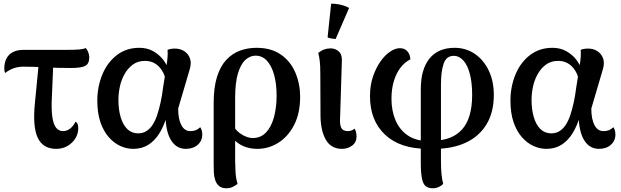

<svg xmlns="http://www.w3.org/2000/svg" viewBox="-20 -783 3323 1028"><path d="M281 14Q210 14 182 -45.5Q154 -105 167 -232L189 -459H266L258 -269Q254 -199 260 -158Q266 -117 280.5 -99Q295 -81 318 -81Q338 -81 355.5 -94.5Q373 -108 384 -131Q392 -128 395.5 -119Q399 -110 399 -97Q399 -67 383.5 -42Q368 -17 341.5 -1.5Q315 14 281 14ZM7 -392Q3 -403 3 -416Q3 -447 14.5 -469.5Q26 -492 49 -504Q72 -516 106 -516H329Q381 -516 404 -518Q427 -520 439 -526Q446 -519 452 -504.5Q458 -490 458 -477Q458 -442 437 -430.5Q416 -419 360 -419Q284 -419 222 -422.5Q160 -426 106 -426Q78 -426 54.5 -418Q31 -410 7 -392Z M693 14Q658 14 624 -1.5Q590 -17 562 -49Q534 -81 517.5 -129.5Q501 -178 501 -244Q501 -318 527.5 -383Q554 -448 605 -487.5Q656 -527 726 -527Q768 -527 800 -509Q832 -491 853.5 -463.5Q875 -436 884 -404L868 -345Q863 -391 833 -424Q803 -457 756 -457Q718 -457 691 -437Q664 -417 646.5 -385.5Q629 -354 621.5 -318Q614 -282 614 -248Q614 -197 626 -156Q638 -115 661.5 -92Q685 -69 720 -69Q745 -69 764.5 -81.5Q784 -94 798 -116Q812 -138 822 -168.5Q832 -199 840 -235.5Q848 -272 853 -313L870 -421Q875 -450 877 -475Q879 -500 877 -516Q883 -519 894.5 -521Q906 -523 916 -523Q946 -523 967.5 -508.5Q989 -494 997.5 -469Q1006 -444 995 -409L934 -202Q934 -145 951 -113Q968 -81 999 -81Q1016 -81 1028.5 -86Q1041 -91 1052 -102Q1063 -86 1063 -63Q1063 -29 1038.5 -7.5Q1014 14 975 14Q926 14 897.5 -29.5Q869 -73 866 -157L871 -155Q857 -107 833 -68.5Q809 -30 774.5 -8Q740 14 693 14Z M1193 225Q1167 225 1153 213Q1139 201 1132.5 182Q1126 163 1125 140Q1124 117 1124 95V-231Q1124 -315 1142 -372Q1160 -429 1192 -463Q1224 -497 1265.5 -512Q1307 -527 1353 -527Q1433 -527 1485 -490Q1537 -453 1562 -393Q1587 -333 1587 -265Q1587 -176 1554.5 -113.5Q1522 -51 1470 -18.5Q1418 14 1358 14Q1295 14 1250 -20Q1205 -54 1171 -110L1205 -159Q1228 -96 1264 -70Q1300 -44 1334 -44Q1376 -44 1404.5 -74Q1433 -104 1447 -156Q1461 -208 1461 -271Q1461 -335 1447.5 -383Q1434 -431 1409 -458Q1384 -485 1348 -485Q1319 -485 1294 -462.5Q1269 -440 1254 -390Q1239 -340 1239 -257V80Q1239 103 1241 138Q1243 173 1252 201Q1245 208 1228.5 216.5Q1212 225 1193 225Z M1811 14Q1752 14 1724 -36Q1696 -86 1696 -166L1695 -391Q1695 -432 1692 -456.5Q1689 -481 1684 -500Q1703 -514 1718 -519Q1733 -524 1751 -524Q1776 -524 1795 -506.5Q1814 -489 1810 -444L1801 -155Q1798 -117 1807 -99Q1816 -81 1842 -81Q1851 -81 1860.5 -84Q1870 -87 1878 -94Q1884 -87 1886.5 -74.5Q1889 -62 1889 -52Q1889 -21 1865.5 -3.5Q1842 14 1811 14ZM1777 -574Q1767 -575 1754 -577Q1741 -579 1734 -583L1753 -763Q1777 -764 1806 -757Q1835 -750 1849 -740Z M2298 225Q2273 225 2259 213.5Q2245 202 2239 172Q2233 142 2233 88V-305Q2233 -412 2279.5 -469.5Q2326 -527 2414 -527Q2474 -527 2521.5 -495Q2569 -463 2596.5 -406Q2624 -349 2624 -275Q2624 -182 2585 -117.5Q2546 -53 2474.5 -19.5Q2403 14 2305 14L2298 -30Q2400 -30 2454 -90Q2508 -150 2508 -275Q2508 -339 2496 -386Q2484 -433 2461.5 -458.5Q2439 -484 2409 -484Q2370 -484 2355.5 -442.5Q2341 -401 2341 -330V77Q2341 121 2344 150.5Q2347 180 2353 201Q2345 211 2329.5 218Q2314 225 2298 225ZM2270 14Q2122 14 2041.5 -62Q1961 -138 1961 -268Q1961 -326 1977 -373Q1993 -420 2017.5 -454.5Q2042 -489 2069.5 -507Q2097 -525 2121 -525Q2146 -525 2161 -508.5Q2176 -492 2177 -465Q2148 -451 2125 -421.5Q2102 -392 2089 -349.5Q2076 -307 2076 -254Q2076 -190 2098 -138.5Q2120 -87 2164 -57.5Q2208 -28 2273 -28Z M2905 14Q2870 14 2836 -1.5Q2802 -17 2774 -49Q2746 -81 2729.5 -129.5Q2713 -178 2713 -244Q2713 -318 2739.5 -383Q2766 -448 2817 -487.5Q2868 -527 2938 -527Q2980 -527 3012 -509Q3044 -491 3065.5 -463.5Q3087 -436 3096 -404L3080 -345Q3075 -391 3045 -424Q3015 -457 2968 -457Q2930 -457 2903 -437Q2876 -417 2858.5 -385.5Q2841 -354 2833.5 -318Q2826 -282 2826 -248Q2826 -197 2838 -156Q2850 -115 2873.5 -92Q2897 -69 2932 -69Q2957 -69 2976.5 -81.5Q2996 -94 3010 -116Q3024 -138 3034 -168.5Q3044 -199 3052 -235.5Q3060 -272 3065 -313L3082 -421Q3087 -450 3089 -475Q3091 -500 3089 -516Q3095 -519 3106.5 -521Q3118 -523 3128 -523Q3158 -523 3179.5 -508.5Q3201 -494 3209.5 -469Q3218 -444 3207 -409L3146 -202Q3146 -145 3163 -113Q3180 -81 3211 -81Q3228 -81 3240.5 -86Q3253 -91 3264 -102Q3275 -86 3275 -63Q3275 -29 3250.5 -7.5Q3226 14 3187 14Q3138 14 3109.5 -29.5Q3081 -73 3078 -157L3083 -155Q3069 -107 3045 -68.5Q3021 -30 2986.5 -8Q2952 14 2905 14Z"/></svg>

Font: Arima SemiBold
Style: Regular
Weight: 600
Designer: Joana Correia and Natanael Gama
Foundry: NDISCOVER
Version: Version 1.101;gftools[0.9.23]